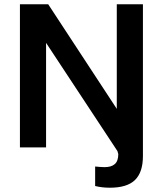

<svg xmlns="http://www.w3.org/2000/svg" viewBox="-20 -688 760 896"><path d="M493 188Q474 188 457 186Q440 184 424 180V89Q435 90 446 91Q457 92 468 92Q500 92 516 77.5Q532 63 532 31L528 17L195 -488V0H73V-668H205L525 -180V-668H647V40Q647 116 610 152Q573 188 493 188Z"/></svg>

Font: Gantari SemiBold
Style: Regular
Weight: 600
Designer: Anugrah Pasau
Foundry: Lafontype
Version: Version 1.000; ttfautohint (v1.8.3)